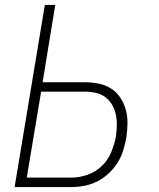

<svg xmlns="http://www.w3.org/2000/svg" viewBox="-20 -755 640 775"><path d="M39 0 161 -735H203L152 -423H324Q353 -423 380.5 -417Q408 -411 430 -396.5Q452 -382 466.5 -359.5Q481 -337 488 -311Q495 -285 494.5 -256Q494 -227 490 -199Q485 -173 477 -147Q469 -121 454 -97.5Q439 -74 418 -54.5Q397 -35 372 -22.5Q347 -10 320.5 -5Q294 0 268 0ZM88 -38H268Q300 -38 333 -49.5Q366 -61 391 -85Q416 -109 429 -141Q442 -173 448 -205Q451 -227 451.5 -249Q452 -271 447.5 -292.5Q443 -314 432.5 -332Q422 -350 405.5 -362.5Q389 -375 367.5 -380Q346 -385 324 -385H146Z"/></svg>

Font: Iosevka Curly XLtEx
Style: Italic
Weight: 200
Width: 7
Italic angle: -9°
Monospace: yes
Designer: Belleve Invis
Foundry: Belleve Invis
Version: Version 11.1.0; ttfautohint (v1.8.3)